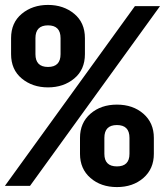

<svg xmlns="http://www.w3.org/2000/svg" viewBox="-35 -755 670 780"><path d="M160 -400Q97 -400 53.5 -436Q10 -472 10 -535V-600Q10 -663 53.5 -699Q97 -735 160 -735Q223 -735 266.5 -699Q310 -663 310 -600V-535Q310 -472 266.5 -436Q223 -400 160 -400ZM-15 0 513 -730H615L87 0ZM160 -483Q211 -483 211 -535V-600Q211 -652 160 -652Q109 -652 109 -600V-535Q109 -483 160 -483ZM440 5Q375 5 332.5 -32Q290 -69 290 -130V-195Q290 -256 332.5 -293Q375 -330 440 -330Q505 -330 547.5 -293Q590 -256 590 -195V-130Q590 -69 547.5 -32Q505 5 440 5ZM440 -79Q491 -79 491 -130V-195Q491 -247 440 -247Q389 -247 389 -195V-130Q389 -79 440 -79Z"/></svg>

Font: Tiny ExtraBold
Style: Regular
Weight: 800
Designer: Philipp Nurullin, Konstantin Bulenkov
Foundry: JetBrains
Version: Version 2.251; ttfautohint (v1.8.4.7-5d5b)